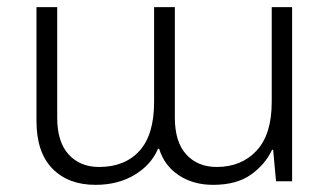

<svg xmlns="http://www.w3.org/2000/svg" viewBox="-20 -507 925 537"><path d="M82 -169V-487H140V-178Q140 -110 172 -75Q204 -40 257 -40Q329 -40 370 -85Q411 -130 411 -222V-487H469V-178Q469 -110 501 -75Q533 -40 586 -40Q655 -40 697.5 -85.5Q740 -131 740 -222V-487H797V0H752L744 -88H741Q721 -46 681 -18Q641 10 576 10Q521 10 480.5 -16.5Q440 -43 425 -91H422Q403 -46 356.5 -18Q310 10 247 10Q171 10 126.5 -35.5Q82 -81 82 -169Z"/></svg>

Font: Noto Sans Armenian Light
Style: Regular
Weight: 300
Designer: Monotype Design team
Foundry: Monotype Imaging Inc.
Version: Version 1.000